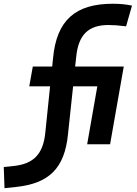

<svg xmlns="http://www.w3.org/2000/svg" viewBox="-118 -762 724 1014"><path d="M-94.2 231.9 -30.8 225.1C139.2 206.5 223.6 128.4 241.2 -54.2L268.1 -306.2H396L342.3 0H463.4L535.6 -410.6H278.8L284.2 -459C295.4 -578.1 348.1 -629.9 455.6 -629.9C481 -629.9 508.3 -627.9 547.9 -623L579.1 -732.4C545.4 -739.3 515.6 -742.2 478 -742.2C279.8 -742.2 180.7 -655.3 162.1 -454.1L157.7 -410.6H55.2L36.6 -306.2H146.5L121.6 -64.5C110.8 53.2 58.1 103 -43 114.3L-98.1 120.1Z"/></svg>

Font: Cascadia Code SemiBold
Style: Italic
Weight: 600
Italic angle: -10°
Monospace: yes
Designer: Aaron Bell
Foundry: Saja Typeworks
Version: Version 2404.023